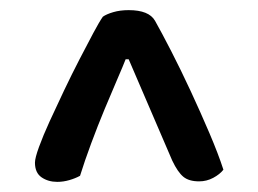

<svg xmlns="http://www.w3.org/2000/svg" viewBox="-20 -678 510 379"><path d="M183 -645Q190 -650 203.5 -654Q217 -658 234 -658Q274 -658 286 -637Q299 -614 318 -577Q337 -540 356.5 -498Q376 -456 393.5 -415Q411 -374 421 -343Q414 -334 401 -327Q388 -320 373 -320Q353 -320 342 -329Q331 -338 320 -361L234 -561H228Q223 -548 211.5 -521.5Q200 -495 186.5 -462.5Q173 -430 160 -395Q147 -360 138 -331Q129 -326 117 -322.5Q105 -319 93 -319Q75 -319 62 -328Q49 -337 49 -357Q49 -366 57 -388Q65 -410 78 -438.5Q91 -467 106.5 -499.5Q122 -532 137 -561Q152 -590 164 -612.5Q176 -635 183 -645Z"/></svg>

Font: Baloo Da 2 Medium
Style: Regular
Weight: 500
Designer: Noopur Datye, Sulekha Rajkumar and Ek Type
Foundry: Ek Type
Version: Version 1.640;hotconv 1.0.111;makeotfexe 2.5.65597; ttfautoh